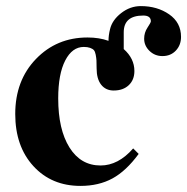

<svg xmlns="http://www.w3.org/2000/svg" viewBox="-20 -596 614 630"><path d="M417 -109 435 -91Q394 -35 349 -10.5Q304 14 244 14Q149 14 89.5 -51Q30 -116 30 -222Q30 -332 98 -402.5Q166 -473 267 -473Q306 -473 336 -462Q336 -480 341 -500Q348 -530 377.5 -553Q407 -576 442 -576Q496 -576 535 -549Q574 -522 574 -475Q574 -448 557 -430Q540 -412 513 -412Q488 -412 470.5 -429Q453 -446 453 -469Q453 -489 464 -505.5Q475 -522 475 -526Q475 -545 450 -545Q386 -545 386 -490V-435Q421 -404 421 -363Q421 -334 402.5 -316.5Q384 -299 353 -299Q327 -299 312 -318Q297 -337 297 -372Q297 -390 296.5 -398Q296 -406 294 -416.5Q292 -427 288 -431.5Q284 -436 275.5 -439Q267 -442 255 -442Q217 -442 194 -397.5Q171 -353 171 -273Q171 -171 208 -112Q245 -53 310 -53Q368 -53 417 -109Z"/></svg>

Font: STIX
Style: Bold
Weight: 700
Designer: MicroPress Inc., with final additions and corrections provided by Coen Hoffman, Elsevier (retired)
Version: Version 1.1.1